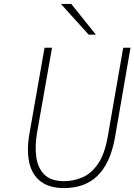

<svg xmlns="http://www.w3.org/2000/svg" viewBox="-20 -942 682 974"><path d="M305 12Q228.5 12 184.8 -22.8Q141 -57.5 128 -119.2Q115 -181 129 -262L206 -700H244L168 -269Q156.5 -202 164 -146Q171.5 -90 205 -56.5Q238.5 -23 305 -23Q352 -23 397 -41.8Q442 -60.5 476.5 -109.8Q511 -159 527 -251L605 -700H642L564 -249Q552 -179 528.8 -129.2Q505.5 -79.5 472.5 -48.2Q439.5 -17 397.5 -2.5Q355.5 12 305 12ZM430 -766 289 -922H341.5L466.5 -766Z"/></svg>

Font: Overpass Thin
Style: Italic
Weight: 250
Italic angle: -10°
Designer: Delve Withrington, Dave Bailey, Thomas Jockin
Foundry: Delve Fonts LLC
Version: Version 4.000